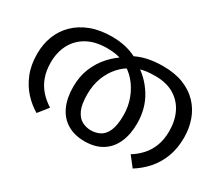

<svg xmlns="http://www.w3.org/2000/svg" viewBox="-104 -808 1222 1062"><g transform="rotate(30 507.0 -277.0)"><path d="M507 12Q442 12 396 -16Q350 -44 326.5 -96Q303 -148 303 -219Q303 -285 325 -338.5Q347 -392 385 -434Q423 -476 471 -504L486 -520Q530 -545 576.5 -555.5Q623 -566 678 -566Q753 -566 808.5 -544Q864 -522 901 -483Q938 -444 956.5 -392Q975 -340 975 -281Q975 -211 954 -156.5Q933 -102 897 -61Q861 -20 814 9L765 -54Q798 -74 825.5 -103.5Q853 -133 869.5 -174.5Q886 -216 886 -271Q886 -337 861 -388Q836 -439 787.5 -468Q739 -497 668 -497Q638 -497 612.5 -494Q587 -491 562 -482L531 -467Q493 -449 461 -414Q429 -379 410 -330.5Q391 -282 391 -221Q391 -157 407.5 -121.5Q424 -86 450.5 -72Q477 -58 507 -58Q538 -58 564.5 -71.5Q591 -85 607 -120.5Q623 -156 623 -221Q623 -277 604 -327Q585 -377 552 -415Q519 -453 475 -473L454 -483Q431 -491 409 -494Q387 -497 359 -497Q284 -497 232.5 -468Q181 -439 154.5 -388.5Q128 -338 128 -273Q128 -221 143 -180Q158 -139 185.5 -108Q213 -77 250 -54L200 9Q157 -16 120.5 -55.5Q84 -95 61.5 -150.5Q39 -206 39 -277Q39 -339 59.5 -391.5Q80 -444 120 -483Q160 -522 218 -544Q276 -566 351 -566Q400 -566 441.5 -556Q483 -546 524 -523L549 -503Q619 -463 665 -389Q711 -315 711 -219Q711 -148 687.5 -96Q664 -44 618.5 -16Q573 12 507 12Z"/></g></svg>

Font: lmalayalam85
Style: Book
Weight: 400
Designer: Jelle Bosma - Monotype Design Team
Foundry: Monotype Imaging Inc.
Version: Version 2.003